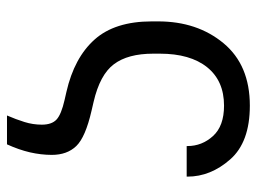

<svg xmlns="http://www.w3.org/2000/svg" viewBox="-113 -455 738 552"><g transform="rotate(90 256.0 -179.0)"><path d="M312 169.9Q323.2 144 330.8 119.6Q338.4 95.2 338.4 69.8Q338.4 41 323.5 27.3Q308.6 13.7 267.6 4.4L244.1 -1Q146 -23.4 93.8 -81.8Q41.5 -140.1 41.5 -246.6V-264.6Q41.5 -377 104.2 -452.6Q167 -528.3 283.7 -528.3Q388.7 -528.3 438.2 -471.9Q487.8 -415.5 487.8 -349.1V-346.7H399.9V-349.1Q399.9 -390.6 371.1 -422.4Q342.3 -454.1 283.7 -454.1Q212.4 -454.1 173.3 -405.5Q134.3 -356.9 134.3 -269.5V-250.5Q134.3 -177.7 164.6 -137.5Q194.8 -97.2 272.9 -79.1L298.3 -73.2Q374.5 -55.7 399.9 -29.3Q425.3 -2.9 425.3 41Q425.3 71.8 418 103.8Q410.6 135.7 395 169.9Z"/></g></svg>

Font: RobotoFlex
Style: Regular
Weight: 400
Designer: Berlow after Robertson
Foundry: Google
Version: Version 2.136